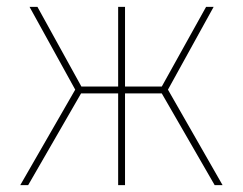

<svg xmlns="http://www.w3.org/2000/svg" viewBox="-20 -539 708 559"><path d="M469 -278 628 0H605L451 -267H344V0H324V-267H216L62 0H39L199 -278L66 -519H89L217 -287H324V-519H344V-287H451L580 -519H602Z"/></svg>

Font: FiraSans
Style: Regular
Weight: 150
Designer: Carrois Corporate & Edenspiekermann AG
Foundry: Carrois Corporate GbR & Edenspiekermann AG
Version: Version 3.106;PS 003.106;hotconv 1.0.70;makeotf.lib2.5.58329